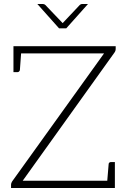

<svg xmlns="http://www.w3.org/2000/svg" viewBox="-20 -936 630 956"><path d="M35 0V-15Q35 -20 36.5 -24.5Q38 -29 40 -32L498 -670H47V-706H556V-692Q556 -682 549 -673L93 -36H552V0ZM513 -23 521 -119Q521 -123 524 -126Q527 -129 532 -129H552V-36ZM86 -683 79 -587Q78 -583 75 -580Q72 -577 68 -577H47V-670ZM418 -916 310 -795H274L166 -916H194Q201 -916 206 -911L292 -821L377 -911Q379 -913 382 -914.5Q385 -916 389 -916Z"/></svg>

Font: Aleo ExtraLight
Style: Regular
Weight: 250
Designer: Alessio Laiso
Foundry: Alessio Laiso
Version: Version 2.001;gftools[0.9.29]